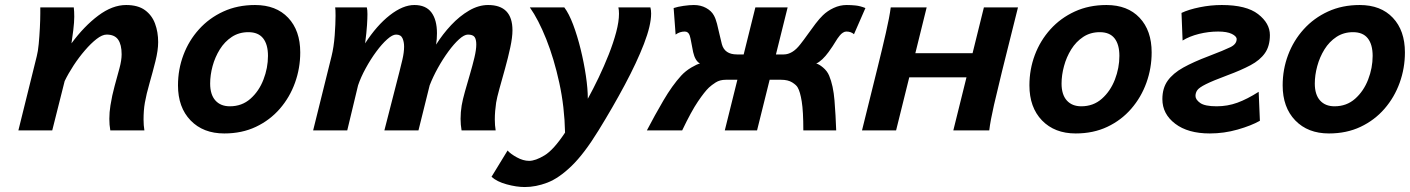

<svg xmlns="http://www.w3.org/2000/svg" viewBox="-20 -523 5654 770"><path d="M559.1 0H422.4Q420.4 -11.2 419.4 -22.9Q418.5 -34.7 418.5 -46.4Q418.5 -73.2 422.9 -100.1Q429.2 -140.1 439.7 -178.2Q450.2 -216.3 459 -248.8Q467.8 -281.2 467.8 -305.2Q467.8 -344.2 453.6 -364.3Q439.5 -384.3 407.7 -384.3Q390.1 -384.3 367.4 -366.7Q344.7 -349.1 320.6 -321Q296.4 -293 275.1 -260.5Q253.9 -228 239.3 -197.8L189.5 0H53.7L127.4 -297.4Q132.3 -315.9 135.3 -346.9Q138.2 -377.9 139.9 -411.4Q141.6 -444.8 141.6 -469.7V-493.2H275.9Q277.8 -479 277.8 -455.6Q277.8 -434.6 273.9 -402.1Q270 -369.6 266.6 -349.1Q317.4 -418 374 -460.4Q430.7 -502.9 485.8 -502.9Q533.2 -502.9 561.3 -482.4Q589.4 -461.9 601.8 -428.2Q614.3 -394.5 614.3 -354Q614.3 -321.3 603.3 -277.3Q592.3 -233.4 579.6 -189.2Q566.9 -145 561 -111.3Q558.1 -94.7 556.9 -77.9Q555.7 -61 555.7 -43.9Q555.7 -20 559.1 0Z M693.8 -180.7Q693.8 -244.6 715.6 -302.5Q737.3 -360.4 778.1 -405.5Q818.8 -450.7 875.7 -476.8Q932.6 -502.9 1002.9 -502.9Q1087.4 -502.9 1135.7 -451.7Q1184.1 -400.4 1184.1 -313Q1184.1 -249.5 1163.1 -191.2Q1142.1 -132.8 1102.3 -86.9Q1062.5 -41 1006.3 -14.4Q950.2 12.2 879.4 12.2Q794.9 12.2 744.4 -40Q693.8 -92.3 693.8 -180.7ZM976.1 -394Q938.5 -394 909.7 -375Q880.9 -356 861.6 -325Q842.3 -293.9 832.5 -257.8Q822.8 -221.7 822.8 -188Q822.8 -143.6 843.8 -120.1Q864.7 -96.7 901.9 -96.7Q950.2 -96.7 984.4 -127Q1018.6 -157.2 1036.6 -203.9Q1054.7 -250.5 1054.7 -298.8Q1054.7 -344.7 1035.2 -369.4Q1015.6 -394 976.1 -394Z M1967.8 0H1831.1Q1829.1 -11.2 1828.1 -22.9Q1827.1 -34.7 1827.1 -46.4Q1827.1 -73.2 1831.5 -100.1Q1835.4 -123 1844.7 -156Q1854 -189 1864.5 -224.6Q1875 -260.3 1882.6 -292Q1890.1 -323.7 1890.1 -344.7Q1890.1 -365.2 1883.1 -374.8Q1876 -384.3 1856.4 -384.3Q1841.8 -384.3 1821 -365.5Q1800.3 -346.7 1778.1 -316.4Q1755.9 -286.1 1736.1 -250.5Q1716.3 -214.8 1703.1 -180.7L1658.2 0H1521.5L1582 -235.8Q1586.9 -254.9 1593.8 -283.9Q1600.6 -313 1600.6 -335.9Q1600.6 -355.5 1594 -369.9Q1587.4 -384.3 1568.4 -384.3Q1553.7 -384.3 1532.5 -365.2Q1511.2 -346.2 1488.8 -315.7Q1466.3 -285.2 1446.8 -249.5Q1427.2 -213.9 1416 -180.7L1372.6 0H1235.8L1309.6 -297.4Q1318.8 -334.5 1322.3 -381.3Q1325.7 -428.2 1325.7 -460Q1325.7 -485.4 1324.2 -493.2H1451.2Q1453.6 -483.4 1453.6 -466.3Q1453.6 -450.2 1451.9 -422.6Q1450.2 -395 1444.3 -349.1Q1490.7 -420.9 1543.2 -461.9Q1595.7 -502.9 1641.6 -502.9Q1688 -502.9 1710.2 -473.1Q1732.4 -443.4 1732.4 -389.6Q1732.4 -366.7 1729 -344.2Q1755.4 -386.2 1789.3 -422.4Q1823.2 -458.5 1861.3 -480.7Q1899.4 -502.9 1937.5 -502.9Q2035.2 -502.9 2035.2 -401.4Q2035.2 -373.5 2026.4 -332.5Q2017.6 -291.5 2005.4 -247.8Q1993.2 -204.1 1982.9 -167.2Q1972.7 -130.4 1969.7 -111.3Q1967.3 -94.2 1965.8 -77.6Q1964.4 -61 1964.4 -43.9Q1964.4 -20 1967.8 0Z M2460 -493.2H2588.4Q2591.3 -482.4 2591.3 -468.8Q2591.3 -421.4 2562.5 -346.9Q2533.7 -272.5 2485.8 -182.9Q2438 -93.3 2380.4 0Q2322.8 93.8 2272 142.8Q2221.2 191.9 2175 209.5Q2128.9 227.1 2084.5 227.1Q2051.3 227.1 2012 216.3Q1972.7 205.6 1951.2 186L2015.6 80.6Q2026.9 93.8 2052.5 107.9Q2078.1 122.1 2102.1 122.1Q2127.4 122.1 2163.8 100.1Q2200.2 78.1 2246.1 8.8Q2244.1 -93.8 2223.1 -190.4Q2202.1 -287.1 2170.7 -366Q2139.2 -444.8 2105 -493.2H2243.2Q2261.7 -468.8 2278.6 -424.1Q2295.4 -379.4 2308.6 -325.7Q2321.8 -272 2329.6 -219.5Q2337.4 -167 2337.4 -127Q2358.9 -166 2380.9 -211.9Q2402.8 -257.8 2421.4 -304.7Q2439.9 -351.6 2451.2 -394Q2462.4 -436.5 2462.4 -467.8Q2462.4 -483.4 2460 -493.2Z M3138.7 -493.2 3016.1 0H2886.7L3009.3 -493.2ZM2996.6 -304.7 2971.2 -203.1H2890.6Q2867.2 -203.1 2850.3 -192.4Q2833.5 -181.6 2823.2 -171.9Q2805.7 -155.3 2779.1 -116Q2752.4 -76.7 2715.8 0H2574.2Q2605.5 -60.1 2640.6 -120.1Q2675.8 -180.2 2711.9 -219.7Q2729 -238.3 2752.4 -252.2Q2775.9 -266.1 2787.1 -268.1Q2767.6 -279.3 2759.8 -314Q2754.4 -339.8 2752 -354.5Q2749.5 -369.1 2746.1 -380.4Q2740.7 -396.5 2726.1 -396.5Q2706.1 -396.5 2689.5 -384.3L2681.6 -490.7Q2697.8 -496.1 2721.4 -499.5Q2745.1 -502.9 2762.7 -502.9Q2790 -502.9 2811.5 -491.2Q2833 -479.5 2842.8 -461.4Q2850.1 -448.7 2855.5 -427.7Q2860.8 -406.7 2865.7 -384.5Q2870.6 -362.3 2875 -345.7Q2886.2 -304.7 2935.5 -304.7ZM3032.2 -203.1 3057.6 -304.7H3123.5Q3140.1 -304.7 3156.7 -314.5Q3173.3 -324.2 3189.9 -345.7Q3203.1 -362.3 3218.8 -384.5Q3234.4 -406.7 3250.5 -427.7Q3266.6 -448.7 3279.8 -461.4Q3298.3 -479.5 3323.5 -491.2Q3348.6 -502.9 3375.5 -502.9Q3393.1 -502.9 3411.6 -501Q3430.2 -499 3450.7 -490.7L3404.8 -385.7Q3393.1 -396.5 3374 -396.5Q3367.2 -396.5 3360.1 -391.8Q3353 -387.2 3347.7 -380.4Q3338.4 -369.1 3329.8 -354.5Q3321.3 -339.8 3302.7 -314Q3291 -297.9 3278.1 -285.6Q3265.1 -273.4 3253.4 -268.1Q3264.2 -266.1 3280.8 -252.2Q3297.4 -238.3 3305.2 -219.7Q3321.8 -180.2 3326.7 -120.1Q3331.5 -60.1 3333.5 0H3201.7Q3201.7 -76.7 3195.3 -116Q3189 -155.3 3179.2 -171.9Q3174.3 -181.6 3157.2 -192.4Q3140.1 -203.1 3112.8 -203.1Z M3437 0 3500.5 -256.3Q3518.1 -327.1 3532.7 -391.1Q3547.4 -455.1 3552.2 -493.2H3696.3L3650.9 -309.6H3880.4L3925.8 -493.2H4062.5L3998.5 -236.8Q3981 -166 3966.3 -102.1Q3951.7 -38.1 3947.3 0H3803.2L3856 -212.9H3626.5L3573.7 0Z M4108.4 -180.7Q4108.4 -244.6 4130.1 -302.5Q4151.9 -360.4 4192.6 -405.5Q4233.4 -450.7 4290.3 -476.8Q4347.2 -502.9 4417.5 -502.9Q4502 -502.9 4550.3 -451.7Q4598.6 -400.4 4598.6 -313Q4598.6 -249.5 4577.6 -191.2Q4556.6 -132.8 4516.8 -86.9Q4477.1 -41 4420.9 -14.4Q4364.7 12.2 4293.9 12.2Q4209.5 12.2 4158.9 -40Q4108.4 -92.3 4108.4 -180.7ZM4390.6 -394Q4353 -394 4324.2 -375Q4295.4 -356 4276.1 -325Q4256.8 -293.9 4247.1 -257.8Q4237.3 -221.7 4237.3 -188Q4237.3 -143.6 4258.3 -120.1Q4279.3 -96.7 4316.4 -96.7Q4364.7 -96.7 4398.9 -127Q4433.1 -157.2 4451.2 -203.9Q4469.2 -250.5 4469.2 -298.8Q4469.2 -344.7 4449.7 -369.4Q4430.2 -394 4390.6 -394Z M4722.7 -360.4 4718.3 -471.2Q4747.1 -484.9 4791.3 -493.9Q4835.4 -502.9 4879.9 -502.9Q4978.5 -502.9 5025.6 -466.3Q5072.8 -429.7 5072.8 -382.3Q5072.8 -338.4 5053 -310.1Q5033.2 -281.7 4995.1 -261.5Q4957 -241.2 4902.8 -221.2Q4843.8 -199.2 4816.4 -185.5Q4789.1 -171.9 4781.7 -161.4Q4774.4 -150.9 4774.4 -138.2Q4774.4 -123.5 4793.2 -110.1Q4812 -96.7 4859.4 -96.7Q4902.8 -96.7 4942.4 -111.1Q4981.9 -125.5 5027.8 -154.8L5032.7 -38.6Q4998 -19 4943.4 -3.4Q4888.7 12.2 4832 12.2Q4744.1 12.2 4692.9 -26.9Q4641.6 -65.9 4641.6 -125.5Q4641.6 -169.4 4662.8 -199.2Q4684.1 -229 4725.3 -252Q4766.6 -274.9 4826.2 -297.4Q4890.1 -321.8 4914.8 -334Q4939.5 -346.2 4939.5 -366.2Q4939.5 -377.4 4920.2 -387Q4900.9 -396.5 4865.2 -396.5Q4826.7 -396.5 4788.3 -387Q4750 -377.4 4722.7 -360.4Z M5124 -180.7Q5124 -244.6 5145.8 -302.5Q5167.5 -360.4 5208.3 -405.5Q5249 -450.7 5305.9 -476.8Q5362.8 -502.9 5433.1 -502.9Q5517.6 -502.9 5565.9 -451.7Q5614.3 -400.4 5614.3 -313Q5614.3 -249.5 5593.3 -191.2Q5572.3 -132.8 5532.5 -86.9Q5492.7 -41 5436.5 -14.4Q5380.4 12.2 5309.6 12.2Q5225.1 12.2 5174.6 -40Q5124 -92.3 5124 -180.7ZM5406.2 -394Q5368.7 -394 5339.8 -375Q5311 -356 5291.7 -325Q5272.5 -293.9 5262.7 -257.8Q5252.9 -221.7 5252.9 -188Q5252.9 -143.6 5273.9 -120.1Q5294.9 -96.7 5332 -96.7Q5380.4 -96.7 5414.6 -127Q5448.7 -157.2 5466.8 -203.9Q5484.9 -250.5 5484.9 -298.8Q5484.9 -344.7 5465.3 -369.4Q5445.8 -394 5406.2 -394Z"/></svg>

Font: Andika
Style: Bold Italic
Weight: 700
Italic angle: -14°
Designer: Victor Gaultney, Annie Olsen, Julie Remington, Don Collingsworth, Eric Hays, Becca Hirsbrunner
Foundry: SIL International
Version: Version 6.101